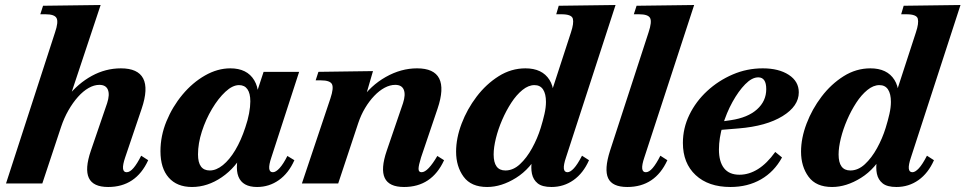

<svg xmlns="http://www.w3.org/2000/svg" viewBox="-20 -733 3857 767"><path d="M412 14Q352 14 335 -22Q318 -58 343 -131L408 -321Q419 -355 411 -374.5Q403 -394 377 -394Q356 -394 334 -381.5Q312 -369 291.5 -346Q271 -323 253.5 -292.5Q236 -262 224 -226L149 0H4L200 -604Q214 -645 206 -660.5Q198 -676 162 -676H141L152 -710L382 -713L220 -226L185 -221Q207 -293 249.5 -346.5Q292 -400 347 -430Q402 -460 463 -460Q531 -460 552 -419.5Q573 -379 546 -299L480 -104Q460 -45 486 -45Q499 -45 513.5 -62Q528 -79 544 -111L572 -93Q523 14 412 14Z M747 14Q687 14 654 -23.5Q621 -61 621 -129Q621 -190 645 -248.5Q669 -307 709 -355Q749 -403 799 -431.5Q849 -460 900 -460Q967 -460 995.5 -412.5Q1024 -365 1001 -293L983 -294L1033 -446H1175L1064 -104Q1044 -45 1070 -45Q1082 -45 1097 -61.5Q1112 -78 1128 -110L1156 -93Q1133 -41 1094 -13.5Q1055 14 1007 14Q949 14 932.5 -27.5Q916 -69 943 -150L957 -131Q923 -64 866 -25Q809 14 747 14ZM818 -52Q844 -52 870.5 -73.5Q897 -95 920 -133.5Q943 -172 960 -224Q970 -253 975 -280Q980 -307 980 -328Q980 -360 968.5 -376.5Q957 -393 935 -393Q909 -393 880.5 -366.5Q852 -340 827 -298Q802 -256 786.5 -208Q771 -160 771 -116Q771 -52 818 -52Z M1594 14Q1534 14 1517 -22Q1500 -58 1525 -131L1590 -321Q1601 -355 1593 -374.5Q1585 -394 1559 -394Q1538 -394 1516.5 -382.5Q1495 -371 1475 -350Q1455 -329 1438.5 -301.5Q1422 -274 1411 -241L1331 0H1186L1300 -340Q1314 -382 1306 -397Q1298 -412 1262 -412H1241L1252 -446L1470 -449L1429 -308L1420 -332Q1460 -391 1521 -425.5Q1582 -460 1646 -460Q1714 -460 1734.5 -419.5Q1755 -379 1728 -299L1662 -104Q1652 -72 1652 -58.5Q1652 -45 1664 -45Q1677 -45 1693 -62Q1709 -79 1727 -110L1754 -93Q1705 14 1594 14Z M1926 14Q1862 14 1832 -27Q1802 -68 1802 -127Q1802 -181 1824 -239Q1846 -297 1884 -347Q1922 -397 1972 -428.5Q2022 -460 2079 -460Q2146 -460 2175 -414Q2204 -368 2181 -294H2160L2261 -604Q2273 -640 2268.5 -658Q2264 -676 2223 -676H2202L2212 -710L2439 -713L2241 -104Q2221 -45 2247 -45Q2258 -45 2272.5 -60.5Q2287 -76 2305 -111L2333 -93Q2310 -41 2271 -13.5Q2232 14 2183 14Q2146 14 2128 -0.5Q2110 -15 2105 -39Q2100 -63 2105 -92Q2110 -121 2120 -150L2137 -131Q2100 -59 2041.5 -22.5Q1983 14 1926 14ZM1999 -52Q2030 -52 2057 -77Q2084 -102 2105.5 -141Q2127 -180 2140 -222Q2149 -251 2155 -277.5Q2161 -304 2161 -326Q2161 -358 2149.5 -375.5Q2138 -393 2115 -393Q2091 -393 2067 -373.5Q2043 -354 2022.5 -322.5Q2002 -291 1986 -254Q1970 -217 1961 -180.5Q1952 -144 1952 -116Q1952 -52 1999 -52Z M2486 14Q2426 14 2409.5 -21Q2393 -56 2417 -131L2571 -604Q2585 -646 2577 -661Q2569 -676 2533 -676H2512L2523 -710L2753 -713L2554 -104Q2534 -45 2560 -45Q2573 -45 2587.5 -62Q2602 -79 2618 -111L2646 -93Q2597 14 2486 14Z M2898 14Q2810 14 2759 -33.5Q2708 -81 2708 -162Q2708 -221 2734 -274.5Q2760 -328 2805 -369.5Q2850 -411 2907 -435.5Q2964 -460 3027 -460Q3091 -460 3131 -434Q3171 -408 3171 -364Q3171 -309 3106 -269Q3041 -229 2931 -220L2821 -211L2824 -242L2900 -253Q2967 -263 3004 -296Q3041 -329 3041 -377Q3041 -424 3009 -424Q2984 -424 2957 -396.5Q2930 -369 2906 -325.5Q2882 -282 2867 -231.5Q2852 -181 2852 -136Q2852 -87 2872.5 -61Q2893 -35 2934 -35Q2972 -35 3008 -57.5Q3044 -80 3077 -126L3104 -104Q3073 -47 3020 -16.5Q2967 14 2898 14Z M3304 14Q3240 14 3210 -27Q3180 -68 3180 -127Q3180 -181 3202 -239Q3224 -297 3262 -347Q3300 -397 3350 -428.5Q3400 -460 3457 -460Q3524 -460 3553 -414Q3582 -368 3559 -294H3538L3639 -604Q3651 -640 3646.5 -658Q3642 -676 3601 -676H3580L3590 -710L3817 -713L3619 -104Q3599 -45 3625 -45Q3636 -45 3650.5 -60.5Q3665 -76 3683 -111L3711 -93Q3688 -41 3649 -13.5Q3610 14 3561 14Q3524 14 3506 -0.5Q3488 -15 3483 -39Q3478 -63 3483 -92Q3488 -121 3498 -150L3515 -131Q3478 -59 3419.5 -22.5Q3361 14 3304 14ZM3377 -52Q3408 -52 3435 -77Q3462 -102 3483.5 -141Q3505 -180 3518 -222Q3527 -251 3533 -277.5Q3539 -304 3539 -326Q3539 -358 3527.5 -375.5Q3516 -393 3493 -393Q3469 -393 3445 -373.5Q3421 -354 3400.5 -322.5Q3380 -291 3364 -254Q3348 -217 3339 -180.5Q3330 -144 3330 -116Q3330 -52 3377 -52Z"/></svg>

Font: Baskervville
Style: Bold Italic
Weight: 700
Italic angle: -18°
Version: Version 1.100